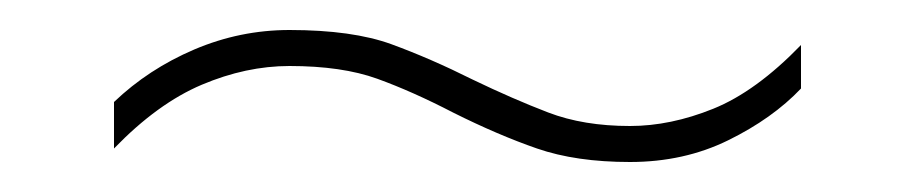

<svg xmlns="http://www.w3.org/2000/svg" viewBox="-20 -417 610 128"><path d="M282 -342Q255 -356 231.5 -364.5Q208 -373 173 -373Q144 -373 114.5 -360.5Q85 -348 56 -318V-349Q79 -371 109.5 -384Q140 -397 173 -397Q215 -397 241 -387.5Q267 -378 295 -364Q322 -351 345.5 -342Q369 -333 400 -333Q427 -333 455.5 -344.5Q484 -356 514 -387V-358Q495 -338 465.5 -323.5Q436 -309 400 -309Q364 -309 338 -318Q312 -327 282 -342Z"/></svg>

Font: Noto Sans Syriac Western Thin
Style: Regular
Weight: 100
Designer: Patrick Giasson and the Monotype Design Team
Foundry: Monotype Imaging Inc.
Version: Version 3.000; ttfautohint (v1.8.4.7-5d5b)